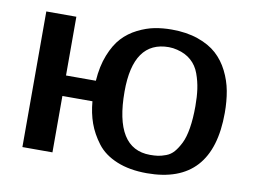

<svg xmlns="http://www.w3.org/2000/svg" viewBox="-78 -831 1295 969"><g transform="rotate(10 569.0 -347.0)"><path d="M88 0V-695H242V-394H395Q400 -469 423 -527Q446 -585 478.5 -620Q511 -655 555 -677Q599 -699 640.5 -707Q682 -715 728 -715Q804 -715 863 -694.5Q922 -674 959.5 -640Q997 -606 1021 -558Q1045 -510 1054.5 -458.5Q1064 -407 1064 -347Q1064 21 729 21Q640 21 574.5 -6Q509 -33 473 -80.5Q437 -128 419 -178.5Q401 -229 396 -289H242V0ZM547 -366Q547 -73 729 -73Q752 -73 769.5 -75.5Q787 -78 810 -86.5Q833 -95 849.5 -114Q866 -133 881 -163Q896 -193 904 -242Q912 -291 912 -355Q912 -403 906.5 -442Q901 -481 887 -519.5Q873 -558 844 -583.5Q815 -609 773 -619H774Q750 -625 729 -625Q547 -625 547 -366Z"/></g></svg>

Font: Coval
Style: Heavy
Weight: 900
Foundry: Context Ltd
Version: Version 001.000